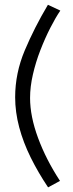

<svg xmlns="http://www.w3.org/2000/svg" viewBox="-20 -759 309 816"><path d="M44.4 -345.7Q44.4 -447.7 85.1 -544.5Q125.9 -641.4 183.7 -738.7L236.4 -714Q215.9 -683.9 193.6 -640.2Q171.3 -596.5 151.6 -545.8Q131.9 -495.1 119.9 -442.8Q107.8 -390.5 107.8 -342.7Q107.8 -264.6 141.8 -172.6Q175.8 -80.6 235 9.8L184.4 37.3Q142.1 -25.7 110.5 -89.6Q78.9 -153.5 61.6 -218.2Q44.4 -282.9 44.4 -345.7Z"/></svg>

Font: Raleway Thin
Style: Regular
Weight: 100
Designer: Matt McInerney, Pablo Impallari, Rodrigo Fuenzalida
Foundry: Matt McInerney, Pablo Impallari, Rodrigo Fuenzalida
Version: Version 4.026